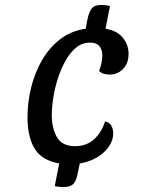

<svg xmlns="http://www.w3.org/2000/svg" viewBox="-20 -707 590 775"><path d="M235 48Q228 48 217.5 47Q207 46 201 44L219 -47Q148 -60 119.5 -107.5Q91 -155 91 -234Q91 -295 106 -355Q121 -415 150.5 -465.5Q180 -516 224 -549.5Q268 -583 326 -591L332 -625Q340 -662 351.5 -674.5Q363 -687 388 -687Q399 -687 407.5 -686Q416 -685 424 -683L406 -591Q451 -584 475 -555.5Q499 -527 499 -489Q499 -463 488.5 -444.5Q478 -426 461 -416Q444 -406 423 -406Q412 -406 400 -409Q388 -412 380 -421Q386 -435 389.5 -452.5Q393 -470 393 -483Q393 -507 381 -521Q369 -535 343 -535Q312 -535 287.5 -515Q263 -495 244.5 -462Q226 -429 213.5 -390Q201 -351 195 -312Q189 -273 189 -242Q189 -191 209.5 -154Q230 -117 283 -117Q330 -117 360.5 -145.5Q391 -174 404 -217Q422 -213 429.5 -199.5Q437 -186 437 -168Q437 -141 419.5 -115.5Q402 -90 372 -72Q342 -54 302 -47L295 -14Q289 22 276.5 35Q264 48 235 48Z"/></svg>

Font: Sansita Swashed Light Light
Style: Regular
Weight: 300
Version: Version 1.003